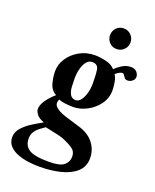

<svg xmlns="http://www.w3.org/2000/svg" viewBox="-158 -722 849 1050"><g transform="rotate(20 266.5 -196.5)"><path d="M435 -291Q435 -245 408.5 -209Q382 -173 342.5 -152.5Q303 -132 263 -132Q242 -132 216.5 -135Q191 -138 179 -145Q165 -118 184 -100Q203 -82 241.5 -69.5Q280 -57 325 -44Q386 -27 416.5 12Q447 51 447 100Q447 149 413.5 179.5Q380 210 324 224Q268 238 199 238Q169 238 135.5 233.5Q102 229 72.5 217.5Q43 206 25 186Q7 166 7 136Q7 106 29.5 81Q52 56 84 36Q116 16 142 2Q111 -9 98.5 -26Q86 -43 86 -56Q86 -79 104 -106Q122 -133 154 -161Q123 -178 113.5 -214Q104 -250 104 -283Q104 -323 127.5 -358.5Q151 -394 191 -416.5Q231 -439 280 -439Q313 -439 347.5 -430Q382 -421 398 -401Q424 -425 444.5 -435.5Q465 -446 486 -446Q510 -446 521.5 -432.5Q533 -419 533 -405Q533 -390 520.5 -380Q508 -370 494 -370Q481 -370 476 -376.5Q471 -383 467 -389Q465 -393 462 -396Q459 -399 452 -399Q447 -399 436.5 -394Q426 -389 415 -378Q426 -364 430.5 -337.5Q435 -311 435 -291ZM321 -291Q321 -342 316 -370.5Q311 -399 279 -399Q251 -399 234.5 -364.5Q218 -330 218 -282Q218 -258 219.5 -232.5Q221 -207 231 -189.5Q241 -172 264 -172Q280 -172 293 -189Q306 -206 313.5 -233Q321 -260 321 -291ZM161 23Q149 32 133 43.5Q117 55 105.5 72Q94 89 94 113Q94 154 125 174.5Q156 195 240 195Q306 195 329 175Q352 155 352 127Q352 101 338 87Q324 73 282 54Q266 46 240.5 40Q215 34 192.5 29.5Q170 25 161 23ZM319 -571Q319 -596 336 -613.5Q353 -631 378 -631Q403 -631 420.5 -613.5Q438 -596 438 -571Q438 -546 420.5 -528.5Q403 -511 378 -511Q353 -511 336 -528.5Q319 -546 319 -571Z"/></g></svg>

Font: Libertinus Serif SemiBold
Style: Italic
Weight: 600
Italic angle: -11.5°
Designer: Philipp H. Poll, Khaled Hosny
Foundry: Caleb Maclennan
Version: Version 7.051;RELEASE